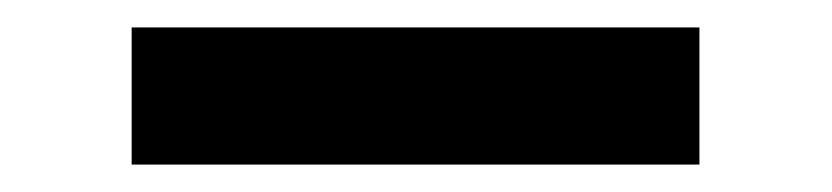

<svg xmlns="http://www.w3.org/2000/svg" viewBox="-20 -360 607 140"><path d="M76 -240V-340H490V-240Z"/></svg>

Font: DM Sans 28pt SemiBold
Style: Regular
Weight: 600
Version: Version 4.004;gftools[0.9.30]